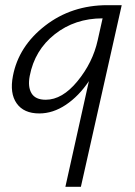

<svg xmlns="http://www.w3.org/2000/svg" viewBox="-20 -434 524 743"><path d="M396 -414H451L293 289H233L324 -120Q285 -62 235 -28.5Q185 5 132 5Q72 5 44.5 -34Q17 -73 30 -140Q52 -255 154.5 -334.5Q257 -414 396 -414ZM157 -48Q221 -48 280 -120Q339 -192 358 -278L377 -363Q270 -363 192 -301.5Q114 -240 95 -140Q87 -98 102 -73Q117 -48 157 -48Z"/></svg>

Font: EauTestInfant
Style: Italic
Weight: 400
Italic angle: -12°
Designer: Christian Thalmann (Catharsis Fonts)
Version: Version 0.001;PS 000.001;hotconv 1.0.88;makeotf.lib2.5.64775